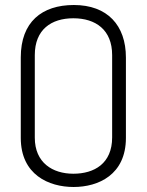

<svg xmlns="http://www.w3.org/2000/svg" viewBox="-20 -736 589 767"><path d="M483 -506C483 -635 409 -716 275 -716C147 -716 63 -648 63 -507V-185C63 -38 175 11 274 11C373 11 483 -38 483 -185ZM428 -187C428 -83 357 -42 273 -42C190 -42 119 -86 119 -186V-516C119 -618 185 -663 273 -663C362 -663 428 -617 428 -516Z"/></svg>

Font: Advent Pro
Style: Regular
Weight: 400
Designer: Andreas Kalpakidis
Foundry: Andreas Kalpakidis
Version: Version 2.002 2008